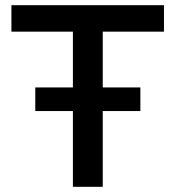

<svg xmlns="http://www.w3.org/2000/svg" viewBox="-20 -720 677 740"><path d="M116 -383H261V-598H24V-700H612V-598H376V-383H521V-292H376V0H261V-292H116Z"/></svg>

Font: Rosa Sans Medium
Style: Regular
Weight: 500
Designer: Pentagram / MCKL
Foundry: Pentagram / MCKL
Version: Version 1.005;September 16, 2019;FontCreator 11.5.0.2425 64-